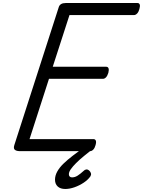

<svg xmlns="http://www.w3.org/2000/svg" viewBox="-20 -1003 949 1274"><path d="M114 0Q89 0 78.5 -9Q68 -18 75 -40L370 -956Q374 -969 385.5 -976Q397 -983 417 -983H892Q903 -983 907 -973.5Q911 -964 905 -943Q900 -924 890 -913.5Q880 -903 869 -903H441L330 -560H685Q696 -560 700 -550Q704 -540 699 -520Q693 -500 683.5 -490Q674 -480 663 -480H305L176 -80H600Q611 -80 615.5 -70.5Q620 -61 614 -40Q609 -21 599 -10.5Q589 0 578 0ZM413 251Q381 251 363 234.5Q345 218 345 189Q345 162 360 135Q375 108 401.5 82.5Q428 57 462.5 30.5Q497 4 536 -23H600V-18Q567 8 537.5 32Q508 56 485.5 78.5Q463 101 450 119.5Q437 138 437 153Q437 163 442.5 168.5Q448 174 458 174Q477 174 495 162.5Q513 151 536 130Q542 123 552.5 121.5Q563 120 574 131Q581 138 583.5 147.5Q586 157 580 167Q564 190 535.5 209Q507 228 474.5 239.5Q442 251 413 251Z"/></svg>

Font: Playwrite SK
Style: Regular
Weight: 400
Designer: Veronika Burian, José Scaglione
Foundry: TypeTogether
Version: Version 1.002